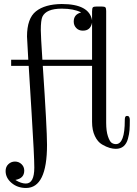

<svg xmlns="http://www.w3.org/2000/svg" viewBox="-20 -726 679 951"><path d="M7.8 121.1Q7.8 100.1 21.5 87.2Q35.2 74.2 54.2 74.2Q73.2 74.2 86.7 87.2Q100.1 100.1 100.1 119.1Q100.1 157.2 57.1 165V166Q85 183.1 107.9 183.1Q149.9 183.1 149.9 104Q149.9 47.9 136.5 -166.5Q123 -380.9 122.1 -399.9H35.2V-430.2H120.1Q114.3 -543.9 113.8 -544.9Q113.8 -634.8 158 -669.9Q202.1 -705.1 285.2 -706.1H286.1Q422.4 -706.1 436 -625V-668.9Q436 -686 440.4 -689.9Q444.8 -693.8 460.9 -693.8H481.9Q498 -693.8 502 -689.5Q505.9 -685.1 505.9 -671.9V-118.2Q505.9 -77.1 514.4 -51.5Q522.9 -25.9 532.5 -19Q542 -12.2 554.2 -12.2Q598.1 -12.2 598.1 -129.9Q598.1 -147 603 -149.9Q605 -151.9 609.9 -151.9Q623 -151.9 623 -131.8Q623 -102.1 621.6 -82Q620.1 -62 613.5 -38.1Q606.9 -14.2 592 -1.5Q577.1 11.2 553.2 11.2Q540 11.2 523.4 6.6Q506.8 2 485.4 -10.5Q463.9 -22.9 450 -52Q436 -81.1 436 -122.1V-399.9H191.9Q212.9 -87.9 212.9 -8.8Q212.9 205.1 108.9 205.1Q66.9 205.1 37.4 180.2Q7.8 155.3 7.8 121.1ZM182.1 -577.1Q182.1 -550.3 189.9 -430.2H436V-613.8Q428.2 -573.7 390.1 -574.2Q370.1 -574.2 357.7 -587.2Q345.2 -600.1 345.2 -619.1Q345.2 -654.3 380.9 -664.1V-665Q344.7 -683.1 287.1 -683.1H285.2Q209 -683.1 189.9 -643.1Q182.1 -625 182.1 -577.1Z"/></svg>

Font: CMU Serif Upright Italic
Style: UprightItalic
Weight: 500
Version: Version 0.7.0